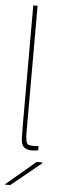

<svg xmlns="http://www.w3.org/2000/svg" viewBox="-61 -758 312 976"><g transform="rotate(5 94.5 -270.0)"><path d="M90 -87Q90 -35 101 -25Q112 -15 157 -20V2Q140 5 125 5Q97 5 83.5 -8Q70 -21 69 -51Q68 -71 68 -123V-730H90ZM2 190 155 61H183V66L31 190Z"/></g></svg>

Font: Nacelle Thin
Style: Regular
Weight: 100
Designer: Sora Sagano
Foundry: Sora Sagano
Version: Version 1.000;FEAKit 1.0